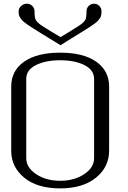

<svg xmlns="http://www.w3.org/2000/svg" viewBox="-20 -1041 706 1061"><path d="M314.5 -791Q286.1 -808.6 254.9 -827.6Q223.6 -846.7 205.6 -857.9Q187.5 -869.1 167.5 -881.8Q147.5 -894.5 137.2 -901.4Q127 -908.2 115.2 -917.5Q103.5 -926.8 99.1 -932.6Q94.7 -938.5 89.8 -946.3Q85 -954.1 84 -961.4Q83 -968.8 83 -978.5Q83 -996.1 97.2 -1008.3Q111.3 -1020.5 128.9 -1020.5Q145.5 -1020.5 158.2 -1008.3Q170.9 -996.1 170.9 -978.5Q170.9 -942.4 177.7 -930.7Q181.6 -924.8 184.6 -921.4Q187.5 -918 193.8 -912.6Q200.2 -907.2 204.6 -903.8Q209 -900.4 221.2 -892.6Q233.4 -884.8 243.2 -878.9Q252.9 -873 274.4 -859.9Q295.9 -846.7 314.5 -835.9Q327.1 -843.8 343.8 -853.5Q360.4 -863.3 368.7 -868.7Q377 -874 387.7 -880.9Q398.4 -887.7 403.8 -890.6Q409.2 -893.6 416 -898.4Q422.9 -903.3 426.3 -905.8Q429.7 -908.2 434.1 -911.6Q438.5 -915 440.9 -918Q443.4 -920.9 445.8 -923.8Q448.2 -926.8 451.2 -930.7Q458 -942.4 458 -978.5Q458 -996.1 470.2 -1008.3Q482.4 -1020.5 500 -1020.5Q516.6 -1020.5 528.8 -1008.3Q541 -996.1 541 -978.5Q541 -969.7 540 -962.9Q539.1 -956.1 537.1 -949.7Q535.2 -943.4 529.8 -937Q524.4 -930.7 519.5 -924.8Q514.6 -918.9 502.9 -910.6Q491.2 -902.3 481.4 -895.5Q471.7 -888.7 452.1 -876.5Q432.6 -864.3 415.5 -854Q398.4 -843.8 369.6 -825.7Q340.8 -807.6 314.5 -791ZM500 -167V-604.5Q500 -654.3 446.8 -681.2Q393.6 -708 312.5 -708Q231.4 -708 178.2 -681.2Q125 -654.3 125 -604.5V-167Q125 -115.2 179.7 -78.6Q234.4 -42 312.5 -42Q390.6 -42 445.3 -78.6Q500 -115.2 500 -167ZM583 -208Q583 -118.2 510.3 -59.1Q437.5 0 312.5 0Q185.5 0 113.8 -59.1Q42 -118.2 42 -208V-562.5Q42 -650.4 113.3 -700.2Q184.6 -750 312.5 -750Q441.4 -750 512.2 -699.7Q583 -649.4 583 -562.5Z"/></svg>

Font: okolaks
Style: Regular
Weight: 500
Version: Version 000.6.0